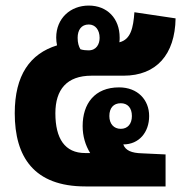

<svg xmlns="http://www.w3.org/2000/svg" viewBox="-20 -670 667 690"><path d="M287 0H575V-115L490 -119C453 -120 431 -129 423 -151C480 -151 516 -195 516 -253C516 -311 475 -356 408 -356C320 -356 277 -297 277 -217C277 -180 287 -148 304 -120H286C213 -120 179 -172 179 -263C179 -348 220 -398 309 -398H424C542 -398 609 -474 611 -604L463 -626C459 -570 450 -528 409 -518C410 -524 410 -530 410 -535C410 -604 365 -650 299 -650C233 -650 182 -604 182 -535C182 -526 183 -516 185 -507C88 -477 33 -400 33 -263C33 -106 102 0 287 0ZM298 -489C289 -489 278 -490 269 -493C263 -503 259 -516 259 -534C259 -562 272 -582 299 -582C323 -582 338 -562 338 -534C338 -512 327 -489 298 -489ZM414 -207C389 -207 373 -225 373 -253C373 -282 388 -299 414 -299C439 -299 454 -282 454 -253C454 -225 439 -207 414 -207Z"/></svg>

Font: Noto Sans Thai Looped Condensed ExtraBold
Style: Regular
Weight: 800
Width: 3
Designer: Sasikarn Vongin, Ben Mitchell
Foundry: The Fontpad Ltd
Version: Version 1.001